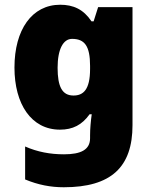

<svg xmlns="http://www.w3.org/2000/svg" viewBox="-20 -538 638 810"><path d="M249 252C449 252 539 167 539 -10V-508H394L375 -448H366C332 -499 289 -518 234 -518C115 -518 41 -413 41 -253C41 -99 112 9 233 9C287 9 326 -11 358 -56H367C363 -28 360 5 360 33V45C360 94 321 113 250 113C192 113 138 103 86 80V219C141 242 194 252 249 252ZM290 -135C242 -135 223 -173 223 -252C223 -331 247 -374 284 -374C337 -374 360 -344 360 -260V-247C360 -159 331 -135 290 -135Z"/></svg>

Font: Noto Sans Armenian SemiCondensed Black
Style: Regular
Weight: 900
Width: 4
Designer: Monotype Design Team
Foundry: Monotype Imaging Inc.
Version: Version 2.008